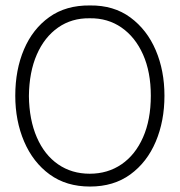

<svg xmlns="http://www.w3.org/2000/svg" viewBox="-20 -679 659 704"><path d="M310 5Q223 5 162 -39.5Q101 -84 68.5 -160Q36 -236 36 -328Q36 -423 68 -498Q100 -573 161 -616.5Q222 -660 310 -659Q397 -660 458 -615Q519 -570 551 -495Q583 -420 583 -328Q583 -235 551 -159.5Q519 -84 458 -39.5Q397 5 310 5ZM309 -42Q375 -42 425.5 -76.5Q476 -111 504.5 -175.5Q533 -240 533 -328Q533 -415 504.5 -479Q476 -543 425.5 -578Q375 -613 309 -612Q243 -613 193 -578Q143 -543 115 -479Q87 -415 86 -327Q87 -240 115 -175.5Q143 -111 193 -76.5Q243 -42 309 -42Z"/></svg>

Font: Synthetic Light
Style: Regular
Weight: 300
Designer: Santiago Orozco
Foundry: Typemade
Version: Version 2.000; ttfautohint (v1.8.4.7-5d5b)